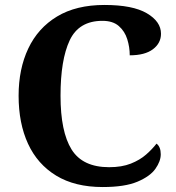

<svg xmlns="http://www.w3.org/2000/svg" viewBox="-20 -744 709 774"><path d="M394 10Q282 10 206.5 -36Q131 -82 93 -164.5Q55 -247 55 -358Q55 -466 94 -548.5Q133 -631 210 -677.5Q287 -724 401 -724Q515 -724 572 -690.5Q629 -657 629 -608Q629 -570 596.5 -545.5Q564 -521 503 -521Q503 -554 493 -586Q483 -618 459 -639Q435 -660 393 -660Q298 -660 261 -581.5Q224 -503 224 -358Q224 -213 268.5 -141.5Q313 -70 420 -70Q471 -70 507.5 -84.5Q544 -99 569 -121Q594 -143 611 -165Q628 -152 628 -122Q628 -94 606.5 -63.5Q585 -33 534 -11.5Q483 10 394 10Z"/></svg>

Font: Noto Serif Myanmar
Style: Bold
Weight: 700
Designer: Ben Mitchell and the Monotype Design Team
Foundry: Monotype Imaging Inc.
Version: Version 2.106; ttfautohint (v1.8.4.7-5d5b)